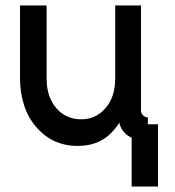

<svg xmlns="http://www.w3.org/2000/svg" viewBox="-20 -520 637 700"><path d="M53 -500V-236Q53 -181 68 -135.5Q83 -90 112 -57Q171 12 264 12Q351 12 401 -53Q405 -58 408.5 -62.5Q412 -67 415 -73Q417 -62 422.5 -52Q428 -42 436 -34Q442 -28 448 -24.5Q454 -21 460 -18V160H556V-67H519V-92Q509 -92 502 -99Q494 -107 494 -117V-500H400V-233Q400 -166 364 -125Q329 -85 276 -85Q221 -85 186 -125Q150 -166 150 -233V-500Z"/></svg>

Font: Unageo
Style: Medium
Weight: 500
Designer: Richard Sepsi
Foundry: Richard Sepsi
Version: Version 2.000